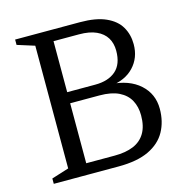

<svg xmlns="http://www.w3.org/2000/svg" viewBox="-101 -772 846 869"><g transform="rotate(-15 322.0 -338.0)"><path d="M175.5 -624V-676H349.5Q424 -676 470.2 -655.2Q516.5 -634.5 537.5 -598.5Q558.5 -562.5 558.5 -517Q558.5 -453.5 518.2 -411Q478 -368.5 407 -361.5L408.5 -369.5Q496.5 -364.5 546.8 -319.2Q597 -274 597 -204Q597 -144.5 571.5 -98.2Q546 -52 491.5 -26Q437 0 349 0H176V-52H345Q396.5 -52 432.8 -67Q469 -82 488.2 -114.2Q507.5 -146.5 507.5 -197.5Q507.5 -237.5 491 -268Q474.5 -298.5 439.5 -315.8Q404.5 -333 349 -333H175L175.5 -385H343Q404.5 -385 439.5 -415.5Q474.5 -446 474.5 -509Q474.5 -544 459 -569.5Q443.5 -595 411.8 -609.5Q380 -624 331 -624ZM45.5 0V-25L126.5 -50.5V-625.5L45.5 -651V-676H211.5V0Z"/></g></svg>

Font: Newsreader 16pt 16pt
Style: Regular
Weight: 400
Version: Version 1.003